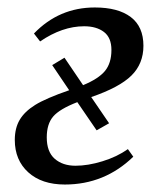

<svg xmlns="http://www.w3.org/2000/svg" viewBox="-20 -489 430 519"><path d="M154.3 -333 204.6 -258.8Q246.1 -275.9 263.7 -297.1Q281.2 -318.4 281.2 -354Q281.2 -387.2 261 -402.6Q240.7 -418 207.5 -418Q148.4 -418 88.4 -377L71.8 -398.4Q139.6 -468.8 236.3 -468.8Q299.3 -468.8 333.5 -442.9Q367.7 -417 367.7 -365.2Q367.7 -316.9 335.4 -284.9Q303.2 -252.9 226.6 -226.6L274.9 -155.8L241.2 -136.7L189 -212.9Q141.1 -194.3 123.8 -174.1Q106.4 -153.8 106.4 -117.7Q106.4 -78.6 127.9 -59.8Q149.4 -41 184.1 -41Q217.8 -41 256.8 -53Q295.9 -64.9 325.7 -85.9L340.3 -65.4Q262.7 9.8 155.3 9.8Q92.8 9.8 56.4 -23.2Q20 -56.2 20 -110.8Q20 -142.6 33.2 -165Q46.4 -187.5 75 -205.3Q103.5 -223.1 167 -245.1L121.1 -313Z"/></svg>

Font: Tinos
Style: Italic
Weight: 400
Italic angle: -16.333°
Designer: Steve Matteson
Foundry: Monotype Imaging Inc.
Version: Version 1.32